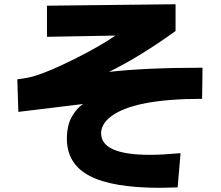

<svg xmlns="http://www.w3.org/2000/svg" viewBox="-20 -812 1040 904"><path d="M61.5 -438.5Q116.2 -445.3 145.5 -455.1Q210.9 -474.6 330.6 -534.2Q450.2 -593.8 523.4 -644.5L201.2 -638.7V-785.2L806.6 -792V-666Q638.7 -544.9 493.2 -473.6Q668 -493.2 933.6 -493.2L931.6 -346.7Q608.4 -346.7 500 -261.7Q456.1 -226.6 456.1 -184.6Q456.1 -83 685.5 -83Q742.2 -83 830.1 -90.8L816.4 70.3Q757.8 72.3 734.4 72.3Q508.8 72.3 401.9 16.1Q294.9 -40 294.9 -159.2Q294.9 -220.7 317.9 -261.7Q340.8 -302.7 371.1 -322.3L66.4 -285.2Z"/></svg>

Font: GenEi M Gothic v2 Heavy
Style: Regular
Weight: 800
Version: Version 2.0